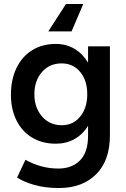

<svg xmlns="http://www.w3.org/2000/svg" viewBox="-20 -733 635 966"><path d="M66 160 108 71Q187 115 273 115Q342 115 382.5 74Q423 33 423 -49V-100Q397 -57 355 -33.5Q313 -10 261 -10Q193 -10 142 -40.5Q91 -71 63 -127Q35 -183 35 -256Q35 -333 63 -391Q91 -449 142 -480.5Q193 -512 261 -512Q313 -512 354.5 -487.5Q396 -463 423 -418V-500H533V-52Q533 75 463.5 144Q394 213 277 213Q205 213 151 197Q97 181 66 160ZM291 -103Q348 -103 383.5 -146.5Q419 -190 419 -259Q419 -328 383.5 -371Q348 -414 290 -414Q229 -414 191 -370.5Q153 -327 153 -259Q153 -191 191.5 -147Q230 -103 291 -103ZM340 -575H223L312 -713H399Z"/></svg>

Font: Oak Sans SemiBold
Style: Regular
Weight: 600
Designer: Erik Kennedy, Walven
Foundry: Erik Kennedy, Walven
Version: Version 1.000